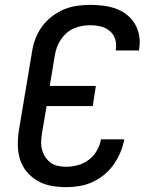

<svg xmlns="http://www.w3.org/2000/svg" viewBox="-20 -763 640 791"><path d="M253 8Q221 8 191 2.5Q161 -3 135.5 -17.5Q110 -32 91 -54.5Q72 -77 63 -105Q54 -133 53.5 -164.5Q53 -196 58 -227L112 -550Q116 -577 126 -603.5Q136 -630 153 -653.5Q170 -677 193.5 -695Q217 -713 243 -724Q269 -735 297 -739Q325 -743 352 -743Q379 -743 406.5 -739.5Q434 -736 458.5 -727Q483 -718 503 -702Q523 -686 536 -664Q549 -642 553.5 -615Q558 -588 553 -560V-555H457V-558Q461 -581 454.5 -601.5Q448 -622 432 -635.5Q416 -649 395 -654Q374 -659 351 -659Q335 -659 318 -656Q301 -653 284.5 -646Q268 -639 254.5 -627Q241 -615 231 -600.5Q221 -586 215 -569.5Q209 -553 206 -536L185 -409H375L362 -326H172L153 -214Q150 -196 149.5 -178.5Q149 -161 153.5 -145Q158 -129 167 -115.5Q176 -102 189 -92.5Q202 -83 218.5 -79.5Q235 -76 253 -76Q276 -76 300.5 -82.5Q325 -89 345.5 -104.5Q366 -120 379 -142.5Q392 -165 396 -189H492Q487 -162 476 -135.5Q465 -109 448.5 -85.5Q432 -62 409.5 -43.5Q387 -25 361 -13Q335 -1 307 3.5Q279 8 253 8Z"/></svg>

Font: Iosevka Custom Medium Oblique
Style: Regular
Weight: 500
Italic angle: -9°
Designer: Belleve Invis
Foundry: Belleve Invis
Version: Version 27.0.1